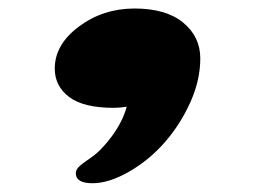

<svg xmlns="http://www.w3.org/2000/svg" viewBox="-20 -229 625 440"><path d="M270.5 15.6Q254.9 18.1 240.2 18.1Q171.4 18.1 138.4 -6.8Q105.5 -31.7 105.5 -71.8Q105.5 -127 160.9 -168.2Q216.3 -209.5 288.3 -209.5Q360.4 -209.5 399.7 -177.2Q439 -145 439 -95.2Q439 -45.4 416.3 5.1Q393.6 55.7 358.2 96.4Q322.8 137.2 276.4 164.1Q230 190.9 191.9 190.9Q153.8 190.9 153.8 168Q153.8 160.6 159.9 154.1Q166 147.5 189 131.8Q211.9 116.2 236.3 83.3Q260.7 50.3 270.5 15.6Z"/></svg>

Font: Sonsie One
Style: Regular
Weight: 400
Designer: Riccardo De Franceschi
Foundry: Sorkin Type Co
Version: Version 1.003